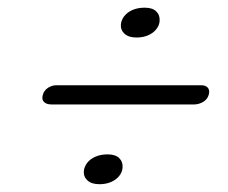

<svg xmlns="http://www.w3.org/2000/svg" viewBox="-20 -588 594 500"><path d="M335.4 -490.3Q315 -490.3 304.3 -500.1Q293.6 -509.9 294.8 -524.6Q296 -536.2 303.8 -546.2Q311.7 -556.2 325.3 -562.1Q339 -568 356.8 -568Q377.5 -568 387.3 -557.9Q397.1 -547.9 395.6 -532.6Q394.7 -521.3 386.8 -511.6Q379 -501.9 365.8 -496.1Q352.6 -490.3 335.4 -490.3ZM91.5 -341Q95 -353 105.2 -359.5Q115.5 -366 127 -366H504.5Q515.5 -366 521.2 -359.5Q527 -353 523.5 -341Q520 -329 508.8 -322.5Q497.5 -316 485.5 -316H114Q101 -316 94.5 -322.5Q88 -329 91.5 -341ZM238.9 -108.3Q218.5 -108.3 207.8 -118.1Q197.1 -127.9 198.3 -142.6Q199.5 -154.2 207.3 -164.2Q215.2 -174.2 228.8 -180.1Q242.5 -186 260.3 -186Q281 -186 290.8 -175.9Q300.6 -165.9 299.1 -150.6Q298.2 -139.3 290.3 -129.6Q282.5 -119.9 269.3 -114.1Q256.1 -108.3 238.9 -108.3Z"/></svg>

Font: Fraunces Medium
Style: Italic
Weight: 500
Italic angle: -16°
Version: Version 1.000;[b76b70a41]